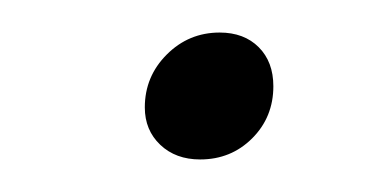

<svg xmlns="http://www.w3.org/2000/svg" viewBox="-20 -333 238 118"><path d="M69 -267Q69 -286 82.5 -299.5Q96 -313 115 -313Q130 -313 139 -304Q148 -295 148 -280Q148 -261 135 -248Q122 -235 103 -235Q88 -235 78.5 -244Q69 -253 69 -267Z"/></svg>

Font: Srisakdi
Style: Regular
Weight: 400
Designer: Cadson Demak Co.,Ltd.
Foundry: Cadson Demak Co.,Ltd.
Version: Version 1.000